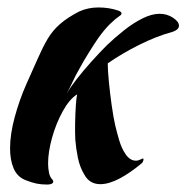

<svg xmlns="http://www.w3.org/2000/svg" viewBox="-20 -489 500 515"><path d="M106 6Q91 6 78.5 3.5Q66 1 48 -6Q26 -15 16.5 -37.5Q7 -60 7 -91Q7 -129 19.5 -175Q32 -221 51 -264Q69 -304 82 -333.5Q95 -363 108 -385Q121 -407 141 -424.5Q161 -442 192 -458Q216 -469 244 -469Q272 -469 296 -461Q306 -458 306 -453Q306 -449 299 -445Q290 -439 275 -424.5Q260 -410 243 -386Q234 -373 219 -349Q204 -325 196 -310Q188 -296 183 -286.5Q178 -277 176 -272Q174 -267 169.5 -258.5Q165 -250 159 -238Q168 -254 185.5 -276.5Q203 -299 225 -323.5Q247 -348 267 -368Q288 -388 312.5 -407.5Q337 -427 362 -439.5Q387 -452 408 -452Q428 -452 444 -441.5Q460 -431 460 -420Q460 -409 441 -403Q400 -392 353 -368.5Q306 -345 269 -319Q269 -301 272 -270Q275 -239 279.5 -207Q284 -175 289 -153Q293 -136 299.5 -113.5Q306 -91 317.5 -74.5Q329 -58 345 -58Q351 -58 361 -63Q365 -66 365 -60Q363 -53 360 -51Q329 -25 300.5 -10Q272 5 249 5Q220 5 206 -21Q194 -41 189 -65.5Q184 -90 182 -114Q181 -133 181.5 -159Q182 -185 183.5 -207Q185 -229 187 -236Q166 -223 148 -190Q130 -157 119.5 -119Q109 -81 109 -51Q109 -37 111.5 -25.5Q114 -14 120 -8Q126 -1 120 3Q116 6 106 6Z"/></svg>

Font: Praise
Style: Regular
Weight: 400
Designer: Robert E. Leuschke
Foundry: Robert E. Leuschke
Version: Version 1.100; ttfautohint (v1.8.3)